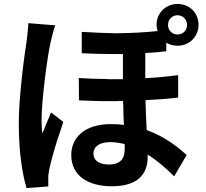

<svg xmlns="http://www.w3.org/2000/svg" viewBox="-20 -886 1040 970"><path d="M726 -93V-105C774 -75 818 -37 860 5L923 -103C884 -138 818 -194 721 -229C719 -275 716 -326 715 -380C777 -383 831 -387 880 -393V-506C829 -500 774 -494 714 -491V-618C753 -620 786 -623 820 -627V-670C837 -660 856 -655 877 -655C937 -655 983 -701 983 -761C983 -821 937 -866 877 -866C818 -866 771 -821 771 -761C771 -749 774 -739 776 -729C775 -729 774 -729 772 -729L764 -728C705 -722 643 -719 572 -718H562C511 -719 456 -721 393 -725V-617C451 -614 502 -613 551 -613H560C574 -613 587 -613 601 -613V-486C593 -486 585 -486 577 -486H567H558C553 -486 548 -486 543 -486H528C525 -486 522 -486 519 -487H509C467 -487 424 -489 378 -492L379 -379C421 -377 460 -376 500 -375H509C514 -375 519 -375 524 -375H534C547 -375 560 -375 573 -375L582 -376C589 -376 595 -376 602 -376C602 -371 602 -366 602 -362L603 -352C603 -319 604 -285 606 -255C585 -258 564 -259 541 -259C406 -259 340 -190 340 -103C340 5 429 55 545 55C675 55 726 -5 726 -93ZM829 -756C829 -758 829 -759 829 -761C829 -787 849 -809 877 -809C904 -809 925 -787 925 -761C925 -732 904 -712 877 -712C851 -712 831 -730 829 -756ZM224 56C224 41 224 26 224 15C223 4 226 -17 229 -31C237 -68 253 -127 272 -187L276 -197C284 -222 292 -247 300 -270L238 -318C231 -299 222 -279 213 -259L208 -245C203 -234 199 -223 194 -212C191 -233 190 -262 190 -281C190 -381 220 -604 235 -670C239 -688 251 -737 259 -758L123 -769C122 -737 117 -699 114 -673C106 -624 93 -531 84 -430L83 -419C78 -364 75 -307 75 -255C75 -119 93 -6 114 64L224 56ZM452 -111C452 -144 481 -168 537 -168C561 -168 585 -164 610 -158V-133C610 -85 590 -55 529 -55C481 -55 452 -75 452 -111Z"/></svg>

Font: Glow Sans TC Normal
Style: Bold
Weight: 700
Designer: Ryoko NISHIZUKA (kana, bopomofo & ideographs); Paul D. Hunt (Latin, Greek & Cyrillic); Sandoll Communications, Soo-young
Version: Version 0.93